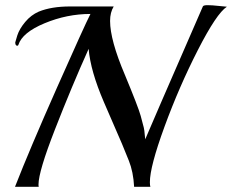

<svg xmlns="http://www.w3.org/2000/svg" viewBox="-20 -723 898 743"><path d="M858 -697Q818 -671 745.5 -529Q673 -387 616.5 -232.5Q560 -78 560 -18Q560 -5 562 0H499Q496 -58 478.5 -101.5Q461 -145 452 -166.5Q443 -188 421 -238Q399 -288 382 -328Q330 -449 323 -534Q257 -387 193 -223Q129 -59 129 -9Q129 -2 130 0H38Q95 -146 201 -385Q307 -624 330 -669Q239 -669 152.5 -633Q66 -597 51 -549Q50 -546 47 -546Q39 -546 39 -559Q39 -561 47 -586Q55 -611 77.5 -638Q100 -665 130 -678Q179 -698 251 -698H420Q406 -675 406 -642Q406 -568 463 -434Q515 -309 524.5 -274.5Q534 -240 536.5 -229Q539 -218 540 -203Q541 -188 542 -184Q555 -216 765 -698Q767 -703 783.5 -703Q800 -703 827 -700Q854 -697 858 -697Z"/></svg>

Font: Playball
Style: Regular
Weight: 400
Designer: Robert E. Leuschke
Foundry: Robert E. Leuschke
Version: Version 1.001